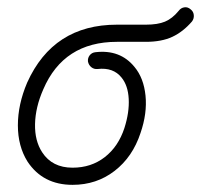

<svg xmlns="http://www.w3.org/2000/svg" viewBox="-20 -502 562 537"><path d="M183 15Q100 15 57 -50Q30 -93 30 -151.5Q30 -210 56 -271Q129 -433 307 -433H388Q421 -433 441.5 -441.5Q462 -450 480 -472Q486 -480 495.5 -481.5Q505 -483 513 -476Q521 -470 522 -460Q523 -450 517 -442Q492 -413 462 -399Q432 -385 388 -385H307Q158 -385 101 -252Q79 -202 78 -155Q77 -108 98 -76Q126 -33 183 -33Q235 -33 273 -62.5Q311 -92 328 -144Q342 -188 340 -225.5Q338 -263 320 -285Q297 -314 253 -309Q243 -308 235.5 -314Q228 -320 226 -330Q225 -340 231 -347.5Q237 -355 247 -356Q316 -364 356 -315Q382 -284 387 -234.5Q392 -185 373 -130Q351 -63 300.5 -24Q250 15 183 15Z"/></svg>

Font: Kurewa Gothic CJK TC Regular
Style: Regular
Weight: 400
Designer: Max Yao
Foundry: Max-Everyday
Version: Version 1.071; ttfautohint (v1.8.3)